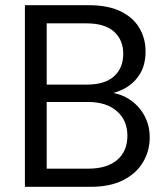

<svg xmlns="http://www.w3.org/2000/svg" viewBox="-20 -720 644 740"><path d="M76 0V-700H322Q396 -700 444.5 -676.5Q493 -653 517 -612.5Q541 -572 541 -522Q541 -468 517.5 -432Q494 -396 456.5 -377Q419 -358 377 -354L391 -364Q436 -363 474 -340Q512 -317 534.5 -278Q557 -239 557 -191Q557 -138 531 -94.5Q505 -51 454.5 -25.5Q404 0 330 0ZM160 -70H321Q392 -70 431.5 -103.5Q471 -137 471 -197Q471 -256 430.5 -291.5Q390 -327 319 -327H160ZM160 -394H316Q384 -394 419.5 -426Q455 -458 455 -513Q455 -566 419.5 -598Q384 -630 313 -630H160Z"/></svg>

Font: DM Sans 12pt
Style: Regular
Weight: 400
Version: Version 4.004;gftools[0.9.30]